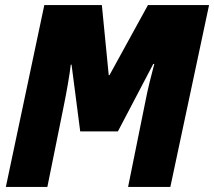

<svg xmlns="http://www.w3.org/2000/svg" viewBox="-20 -734 841 754"><path d="M166 0 229 -311Q239 -360 246.5 -403.5Q254 -447 258 -480H261L295 -218H443L582 -483H586Q579 -457 568.5 -415Q558 -373 549 -326L483 0H649L801 -714H561L410 -439H407L380 -714H154L3 0Z"/></svg>

Font: Noto Sans Display SemiCondensed Black
Style: Italic
Weight: 900
Width: 4
Designer: Monotype Design team
Foundry: Monotype Imaging Inc.
Version: 1.000